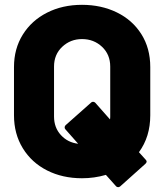

<svg xmlns="http://www.w3.org/2000/svg" viewBox="-20 -728 681 796"><path d="M588 -58Q588 -54 583 -49L478 45Q474 48 470 48Q464 48 461 44L419 -3Q371 11 320 11Q239 11 175 -21.5Q111 -54 74.5 -113.5Q38 -173 38 -250V-450Q38 -526 74.5 -584.5Q111 -643 175 -675.5Q239 -708 320 -708Q400 -708 464.5 -676.5Q529 -645 566 -586.5Q603 -528 603 -450V-250Q603 -161 556 -97L584 -66Q588 -62 588 -58ZM304 -132 251 -192Q248 -195 248 -200Q248 -205 252 -209L358 -303Q361 -306 366 -306Q371 -306 375 -302L436 -233Q437 -237 437 -245V-452Q437 -502 403 -534Q369 -566 320 -566Q272 -566 238 -534Q204 -502 204 -452V-245Q204 -199 232.5 -168Q261 -137 304 -132Z"/></svg>

Font: Barlow GEO ExtraBold
Style: Regular
Weight: 800
Designer: Jeremy Tribby
Foundry: Tribby Type
Version: Version 1.408